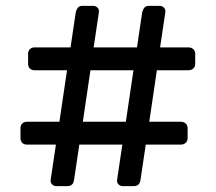

<svg xmlns="http://www.w3.org/2000/svg" viewBox="-20 -675 737 656"><path d="M173 -39Q164 -39 158 -45Q152 -51 153 -60L171 -181H72Q62 -181 56 -187Q50 -193 50 -203V-237Q50 -247 56 -253Q62 -259 72 -259H183L209 -435H98Q88 -435 82 -441Q76 -447 76 -457V-491Q76 -501 82 -507Q88 -513 98 -513H221L239 -634Q241 -642 246 -648.5Q251 -655 261 -655H298Q307 -655 313 -649Q319 -643 318 -634L300 -513H448L466 -634Q468 -642 473 -648.5Q478 -655 488 -655H525Q534 -655 540 -649Q546 -643 545 -634L527 -513H624Q634 -513 640.5 -507Q647 -501 647 -491V-457Q647 -447 640.5 -441Q634 -435 624 -435H516L490 -259H598Q608 -259 614.5 -253Q621 -247 621 -237V-203Q621 -193 614.5 -187Q608 -181 598 -181H478L460 -60Q457 -39 437 -39H400Q391 -39 385 -45Q379 -51 380 -60L398 -181H251L233 -60Q230 -39 210 -39ZM263 -259H410L436 -435H289Z"/></svg>

Font: Rubik Light
Style: Regular
Weight: 400
Version: Version 2.101